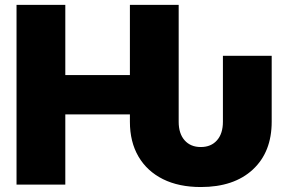

<svg xmlns="http://www.w3.org/2000/svg" viewBox="-20 -747 1169 777"><path d="M792.6 9.9Q703.8 9.9 639.6 -22Q575.3 -54 540.5 -113.3Q505.7 -172.6 505.7 -254.3V-284.1H244.3V0H46.9V-727.3H244.3V-443.2H505.7V-727.3H703.1V-254.3Q703.1 -206.3 727.1 -179.2Q751.1 -152 792.6 -152Q834.2 -152 858.1 -179.2Q882.1 -206.3 882.1 -254.3V-521.3H1079.5V-254.3Q1079.5 -131.7 1003.2 -60.9Q926.8 9.9 792.6 9.9Z"/></svg>

Font: Inter UI Black
Style: Regular
Weight: 900
Designer: Rasmus Andersson
Foundry: rsms
Version: 3.2;8d6f07862